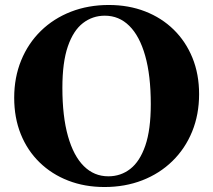

<svg xmlns="http://www.w3.org/2000/svg" viewBox="-20 -738 856 771"><path d="M417 -718Q496.5 -718 562.8 -692.2Q629 -666.5 677.5 -619Q726 -571.5 752.8 -505.8Q779.5 -440 779.5 -360Q779.5 -278 751.5 -209.5Q723.5 -141 672.2 -91Q621 -41 551.5 -14Q482 13 399.5 13Q320 13 253.8 -12.8Q187.5 -38.5 138.8 -86Q90 -133.5 63.5 -199.2Q37 -265 37 -345.5Q37 -427 65 -495.5Q93 -564 144.2 -614Q195.5 -664 265 -691Q334.5 -718 417 -718ZM415 -30Q465 -30 503.2 -59.8Q541.5 -89.5 563.5 -153.2Q585.5 -217 585.5 -319.5Q585.5 -435 563 -514.2Q540.5 -593.5 499.2 -634.2Q458 -675 401 -675Q351.5 -675 313 -645.2Q274.5 -615.5 252.5 -551.8Q230.5 -488 230.5 -385.5Q230.5 -270.5 253 -191Q275.5 -111.5 316.8 -70.8Q358 -30 415 -30Z"/></svg>

Font: Newsreader 60pt
Style: Bold
Weight: 700
Designer: Hugues Gentile
Foundry: Production Type
Version: Version 1.003